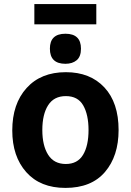

<svg xmlns="http://www.w3.org/2000/svg" viewBox="-20 -909 640 939"><path d="M451 -790V-889H148V-790ZM376 -671Q376 -744 300 -744Q224 -744 224 -671Q224 -597 300 -597Q334 -597 355 -614.5Q376 -632 376 -671ZM560 -273Q560 -407 490.5 -481.5Q421 -556 302 -556Q180 -556 110 -478.5Q40 -401 40 -271Q40 -144 108.5 -67Q177 10 300 10Q427 10 493.5 -68Q560 -146 560 -273ZM187 -273Q187 -350 215.5 -394.5Q244 -439 302 -439Q361 -439 387 -393.5Q413 -348 413 -273Q413 -196 386 -151.5Q359 -107 302 -107Q244 -107 215.5 -152Q187 -197 187 -273Z"/></svg>

Font: Noto Sans Mono UI
Style: Bold
Weight: 700
Designer: Monotype Design team
Foundry: Monotype Imaging Inc.
Version: 1.000